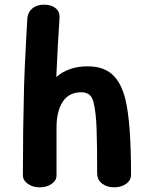

<svg xmlns="http://www.w3.org/2000/svg" viewBox="-20 -806 621 822"><path d="M541 -58Q541 -34 520 -19Q499 -4 469 -4Q438 -4 417 -20Q396 -36 396 -65Q396 -188 393.5 -256Q391 -324 381 -366Q374 -394 360 -402.5Q346 -411 329 -411Q274 -411 248 -369.5Q222 -328 222 -261V-55Q222 -33 201 -18.5Q180 -4 150 -4Q120 -4 99 -19Q78 -34 78 -56Q78 -248 83 -438Q85 -509 93 -656L97 -727Q99 -753 118 -769.5Q137 -786 169 -786Q200 -786 218 -771Q236 -756 235 -731Q227 -613 221 -476Q244 -497 278 -509.5Q312 -522 355 -522Q422 -522 460.5 -487.5Q499 -453 517 -380Q541 -281 541 -58Z"/></svg>

Font: Mali
Style: Bold
Weight: 700
Designer: Kitiyaporn Chalermlarp | Katatrad Aksorn Co.,Ltd.
Foundry: Cadson Demak Co.,Ltd.
Version: Version 1.000; ttfautohint (v1.6)